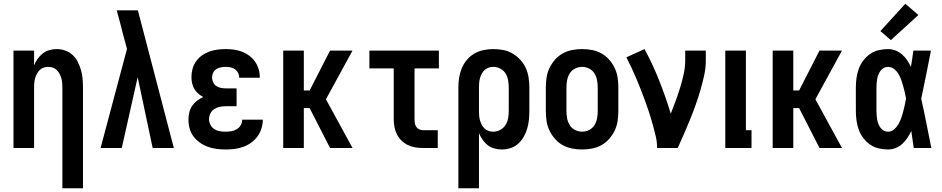

<svg xmlns="http://www.w3.org/2000/svg" viewBox="-20 -790 5028 1025"><path d="M313 215V-323Q313 -335 312 -347.5Q311 -360 307.5 -372.5Q304 -385 298 -396Q292 -407 283 -416Q274 -425 262 -429Q250 -433 237 -433Q225 -433 213 -429Q201 -425 192 -416Q183 -407 177 -396Q171 -385 167.5 -372.5Q164 -360 163 -347.5Q162 -335 162 -323V0H52V-520H162V-441Q169 -459 180.5 -475.5Q192 -492 208 -504.5Q224 -517 243.5 -522.5Q263 -528 283 -528Q306 -528 328.5 -520Q351 -512 368 -496Q385 -480 395.5 -459Q406 -438 412.5 -415.5Q419 -393 421 -369.5Q423 -346 423 -323V215Z M517 0 658 -529 640 -595Q631 -630 622 -665Q613 -700 603 -735H716L908 0H795L715 -378L630 0Z M1185 8Q1161 8 1137 5Q1113 2 1090.5 -6Q1068 -14 1048 -28Q1028 -42 1013.5 -61Q999 -80 992.5 -103.5Q986 -127 986 -152Q986 -171 990.5 -190Q995 -209 1005.5 -224.5Q1016 -240 1031.5 -252Q1047 -264 1065 -272Q1050 -280 1037.5 -291Q1025 -302 1017 -316Q1009 -330 1005.5 -346Q1002 -362 1002 -379Q1002 -401 1008 -423Q1014 -445 1027 -463Q1040 -481 1058 -494Q1076 -507 1097 -514.5Q1118 -522 1140 -525Q1162 -528 1185 -528Q1207 -528 1229 -525Q1251 -522 1272 -514Q1293 -506 1311 -492.5Q1329 -479 1341.5 -461Q1354 -443 1360.5 -421.5Q1367 -400 1367 -378V-375H1257V-376Q1257 -389 1251 -401Q1245 -413 1234 -420.5Q1223 -428 1210.5 -430.5Q1198 -433 1185 -433Q1172 -433 1159 -430.5Q1146 -428 1135 -421Q1124 -414 1118 -402Q1112 -390 1112 -377Q1112 -363 1118 -350.5Q1124 -338 1135.5 -330.5Q1147 -323 1160.5 -320.5Q1174 -318 1188 -318H1243V-223H1188Q1171 -223 1155 -220Q1139 -217 1125 -208.5Q1111 -200 1103.5 -185Q1096 -170 1096 -153Q1096 -138 1103.5 -123.5Q1111 -109 1124.5 -100.5Q1138 -92 1153.5 -89.5Q1169 -87 1185 -87Q1200 -87 1215.5 -89.5Q1231 -92 1244 -100Q1257 -108 1265 -121.5Q1273 -135 1273 -151H1383V-150Q1383 -127 1375.5 -103.5Q1368 -80 1354 -61Q1340 -42 1320.5 -28Q1301 -14 1278.5 -6Q1256 2 1232.5 5Q1209 8 1185 8Z M1492 0V-520H1602V-307H1633L1742 -520H1862L1720 -260L1862 0H1742L1633 -213H1602V0Z M2237 0Q2216 0 2195.5 -3.5Q2175 -7 2156.5 -16Q2138 -25 2123 -40Q2108 -55 2098.5 -74Q2089 -93 2085.5 -113.5Q2082 -134 2082 -155V-425H1952V-520H2323V-425H2193V-155Q2193 -144 2194.5 -133.5Q2196 -123 2201.5 -114Q2207 -105 2217 -100Q2227 -95 2237 -95H2317V0Z M2427 215V-323Q2427 -349 2431 -375Q2435 -401 2445 -425.5Q2455 -450 2472.5 -470.5Q2490 -491 2512.5 -504Q2535 -517 2561 -522.5Q2587 -528 2613 -528Q2640 -528 2666.5 -523Q2693 -518 2716 -504.5Q2739 -491 2757.5 -471Q2776 -451 2787 -426.5Q2798 -402 2802 -375.5Q2806 -349 2806 -323V-197Q2806 -173 2803.5 -149.5Q2801 -126 2794.5 -103.5Q2788 -81 2776 -60Q2764 -39 2746.5 -23Q2729 -7 2706 0.5Q2683 8 2659 8Q2639 8 2619 2.5Q2599 -3 2583.5 -15Q2568 -27 2556.5 -44Q2545 -61 2537 -79V215ZM2613 -87Q2633 -87 2650.5 -96.5Q2668 -106 2678.5 -122.5Q2689 -139 2692.5 -158.5Q2696 -178 2696 -197V-323Q2696 -342 2692.5 -361.5Q2689 -381 2679 -397.5Q2669 -414 2651 -423.5Q2633 -433 2614 -433Q2601 -433 2589 -429Q2577 -425 2567.5 -416.5Q2558 -408 2552 -396.5Q2546 -385 2542.5 -373Q2539 -361 2538 -348Q2537 -335 2537 -323V-197Q2537 -185 2538 -172Q2539 -159 2542.5 -147Q2546 -135 2552 -123.5Q2558 -112 2567 -103.5Q2576 -95 2588.5 -91Q2601 -87 2613 -87Z M3088 8Q3061 8 3034.5 3Q3008 -2 2984.5 -15Q2961 -28 2943 -48.5Q2925 -69 2913.5 -93Q2902 -117 2898 -143.5Q2894 -170 2894 -197V-323Q2894 -350 2898 -376.5Q2902 -403 2913.5 -427Q2925 -451 2943 -471.5Q2961 -492 2984.5 -505Q3008 -518 3034.5 -523Q3061 -528 3088 -528Q3114 -528 3140.5 -523Q3167 -518 3190.5 -505Q3214 -492 3232 -471.5Q3250 -451 3261.5 -427Q3273 -403 3277 -376.5Q3281 -350 3281 -323V-197Q3281 -170 3277 -143.5Q3273 -117 3261.5 -93Q3250 -69 3232 -48.5Q3214 -28 3190.5 -15Q3167 -2 3140.5 3Q3114 8 3088 8ZM3088 -87Q3107 -87 3125 -96Q3143 -105 3153.5 -122Q3164 -139 3167.5 -158.5Q3171 -178 3171 -197V-323Q3171 -342 3167.5 -361.5Q3164 -381 3153.5 -398Q3143 -415 3125 -424Q3107 -433 3088 -433Q3068 -433 3050 -424Q3032 -415 3021.5 -398Q3011 -381 3007.5 -361.5Q3004 -342 3004 -323V-197Q3004 -178 3007.5 -158.5Q3011 -139 3021.5 -122Q3032 -105 3050 -96Q3068 -87 3088 -87Z M3488 0Q3488 -32 3480.5 -63.5Q3473 -95 3464.5 -126Q3456 -157 3446 -187.5Q3436 -218 3425 -248Q3414 -278 3402.5 -308Q3391 -338 3378.5 -367.5Q3366 -397 3352.5 -426Q3339 -455 3324 -484L3421 -528Q3465 -446 3499.5 -359Q3534 -272 3561 -183Q3575 -218 3587.5 -252.5Q3600 -287 3611 -322.5Q3622 -358 3630 -394.5Q3638 -431 3638 -468V-520H3748V-468Q3748 -427 3739 -386.5Q3730 -346 3718.5 -306.5Q3707 -267 3693 -228Q3679 -189 3663.5 -151Q3648 -113 3631.5 -75Q3615 -37 3598 0Z M3852 0V-520H3962V-95H3992V0Z M4105 0V-520H4215V-307H4246L4355 -520H4475L4333 -260L4475 0H4355L4246 -213H4215V0Z M4721 8Q4696 8 4670.5 2Q4645 -4 4624.5 -18.5Q4604 -33 4588.5 -53.5Q4573 -74 4564.5 -97.5Q4556 -121 4552.5 -146.5Q4549 -172 4549 -197V-323Q4549 -348 4552.5 -373.5Q4556 -399 4564.5 -422.5Q4573 -446 4588.5 -466.5Q4604 -487 4624.5 -501.5Q4645 -516 4670.5 -522Q4696 -528 4721 -528Q4741 -528 4760.5 -520.5Q4780 -513 4795.5 -499.5Q4811 -486 4822.5 -469Q4834 -452 4843 -433Q4847 -455 4850 -476.5Q4853 -498 4856 -520H4950Q4937 -456 4924.5 -391.5Q4912 -327 4898 -263Q4913 -198 4925.5 -132Q4938 -66 4952 0H4858Q4855 -23 4851.5 -45.5Q4848 -68 4845 -91Q4836 -72 4824.5 -54.5Q4813 -37 4797.5 -22.5Q4782 -8 4762 0Q4742 8 4721 8ZM4721 -87Q4739 -87 4753 -99Q4767 -111 4776 -126.5Q4785 -142 4791 -159Q4797 -176 4801.5 -193.5Q4806 -211 4810 -228.5Q4814 -246 4817 -264Q4814 -281 4810 -298Q4806 -315 4801.5 -331.5Q4797 -348 4791 -364.5Q4785 -381 4776 -396Q4767 -411 4752.5 -422Q4738 -433 4721 -433Q4709 -433 4698.5 -427.5Q4688 -422 4681 -412.5Q4674 -403 4669.5 -392Q4665 -381 4663 -369.5Q4661 -358 4660 -346.5Q4659 -335 4659 -323V-197Q4659 -185 4660 -173.5Q4661 -162 4663 -150.5Q4665 -139 4669.5 -128Q4674 -117 4681 -107.5Q4688 -98 4698.5 -92.5Q4709 -87 4721 -87ZM4736 -576 4680 -624 4813 -770 4883 -710Z"/></svg>

Font: Iosevka QP
Style: Bold
Weight: 700
Designer: Belleve Invis
Foundry: Belleve Invis
Version: Version 20.0.0; ttfautohint (v1.8.4)